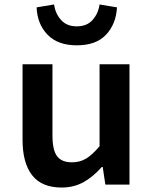

<svg xmlns="http://www.w3.org/2000/svg" viewBox="-20 -827 681 860"><path d="M81 -201V-539H215V-220Q215 -155 235.5 -127.5Q256 -100 302 -100Q338 -100 365.5 -116.5Q393 -133 426 -172V-539H560V0H452L440 -79H436Q396 -34 353 -10.5Q310 13 256 13Q167 13 124 -42Q81 -97 81 -201ZM144 -794 222 -807Q228 -766 253.5 -737.5Q279 -709 324 -709Q369 -709 394.5 -737.5Q420 -766 426 -807L504 -794Q500 -720 455.5 -672Q411 -624 324 -624Q239 -624 193 -671.5Q147 -719 144 -794Z"/></svg>

Font: Nebula Sans Semibold
Style: Regular
Weight: 600
Designer: Paul D. Hunt for Adobe (as Source Sans)
Foundry: Nebula Entertainment & Broadcasting LLC
Version: Version 1.010